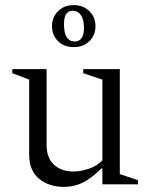

<svg xmlns="http://www.w3.org/2000/svg" viewBox="-20 -720 588 750"><path d="M230 10Q171 10 132.5 -22Q94 -54 94 -115V-409L28 -434V-450H162V-154Q162 -103 191 -76.5Q220 -50 267 -50Q295 -50 327.5 -61Q360 -72 380 -94V-409L305 -434V-450H448V-40L519 -16V0H380V-62H376Q338 -24 304 -7Q270 10 230 10ZM268 -700Q306 -700 329.5 -676Q353 -652 353 -618Q353 -583 329.5 -559.5Q306 -536 268 -536Q230 -536 206.5 -559.5Q183 -583 183 -618Q183 -652 206.5 -676Q230 -700 268 -700ZM264 -678Q248 -678 239 -666Q230 -654 230 -625Q230 -558 273 -558Q289 -558 298.5 -571Q308 -584 308 -611Q308 -644 296 -661Q284 -678 264 -678Z"/></svg>

Font: Spectral Light
Style: Regular
Weight: 300
Designer: Jean-Baptiste Levee
Foundry: Production Type
Version: Version 2.001